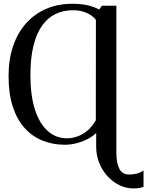

<svg xmlns="http://www.w3.org/2000/svg" viewBox="-20 -774 799 1042"><path d="M704 248.5Q664 248.5 627.8 230.8Q591.5 213 563 181.8Q534.5 150.5 518.2 109.5Q502 68.5 502 22V-52.5Q484.5 -34.5 456.8 -20Q429 -5.5 396.5 3Q364 11.5 332 11.5Q267 11.5 211.2 -10.8Q155.5 -33 114 -78.8Q72.5 -124.5 49.5 -194.8Q26.5 -265 26.5 -361Q26.5 -451.5 51.2 -524Q76 -596.5 121.8 -647.8Q167.5 -699 231.2 -726.2Q295 -753.5 373 -753.5Q419 -753.5 455 -745.5Q491 -737.5 518 -722L533.5 -743H611.5V54Q611.5 110.5 627.5 141.8Q643.5 173 680.5 173Q708 173 728.8 166Q749.5 159 759 150.5V239Q751 243 738.5 245.8Q726 248.5 704 248.5ZM343.5 -23.5Q371.5 -23.5 400 -33.5Q428.5 -43.5 454.2 -65Q480 -86.5 500 -121.5L500.5 -666Q489 -681.5 470.5 -693.2Q452 -705 428 -711.8Q404 -718.5 375.5 -718.5Q324.5 -718.5 282.2 -698.5Q240 -678.5 209.2 -636Q178.5 -593.5 161.8 -526.5Q145 -459.5 145 -366Q145 -257.5 169.2 -180.8Q193.5 -104 238.2 -63.8Q283 -23.5 343.5 -23.5Z"/></svg>

Font: Merriweather 96pt
Style: Regular
Weight: 400
Version: Version 2.100